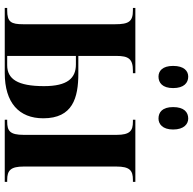

<svg xmlns="http://www.w3.org/2000/svg" viewBox="-22 -770 793 788"><g transform="rotate(90 374.0 -376.5)"><path d="M467 -631C489 -631 512 -647 512 -691C512 -736 489 -753 467 -753C441 -753 420 -736 420 -691C420 -647 441 -631 467 -631ZM295 -631C320 -631 342 -647 342 -691C342 -736 320 -753 295 -753C272 -753 251 -736 251 -691C251 -647 272 -631 295 -631ZM13 0H280C403 0 466 -59 466 -158C466 -279 382 -302 282 -302H210V-458C210 -508 222 -526 271 -526H281V-536H13V-526H23C69 -526 80 -509 80 -453V-76C80 -26 71 -10 23 -10H13ZM472 0H727V-10H719C680 -10 664 -24 664 -78V-458C664 -513 680 -526 719 -526H727V-536H472V-526H480C517 -526 534 -514 534 -459V-78C534 -21 518 -10 479 -10H472ZM248 -10H210V-292H245C301 -292 334 -258 334 -161C334 -53 305 -10 248 -10Z"/></g></svg>

Font: Noto Serif Display ExtraCondensed
Style: Bold
Weight: 700
Width: 2
Designer: Monotype Design Team
Foundry: Monotype Imaging Inc.
Version: Version 2.009